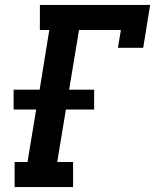

<svg xmlns="http://www.w3.org/2000/svg" viewBox="-20 -755 640 775"><path d="M39 0V-101H91L126 -313H35V-393H140L179 -634H141V-735H586L558 -562H456L468 -634H299L259 -393H360V-313H246L211 -101H275V0Z"/></svg>

Font: Iosevka Slab Extended
Style: Bold Italic
Weight: 700
Width: 7
Italic angle: -9°
Monospace: yes
Designer: Belleve Invis
Foundry: Belleve Invis
Version: Version 11.1.0; ttfautohint (v1.8.3)